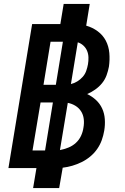

<svg xmlns="http://www.w3.org/2000/svg" viewBox="-20 -858 640 980"><path d="M149 102 166 0H23L144 -735H288L305 -838H438L420 -727Q452 -718 478.5 -698.5Q505 -679 520 -650.5Q535 -622 538 -587.5Q541 -553 536 -518Q532 -496 524 -474Q516 -452 501 -433.5Q486 -415 466 -401Q446 -387 425 -378Q450 -366 470 -347.5Q490 -329 501.5 -304Q513 -279 515 -249.5Q517 -220 512 -191Q508 -167 499.5 -143Q491 -119 476 -97.5Q461 -76 440.5 -59Q420 -42 396.5 -30.5Q373 -19 349 -12Q325 -5 300 -2L282 102ZM265 -425 301 -645H238L202 -425ZM342 -429Q359 -433 374.5 -442.5Q390 -452 402 -465.5Q414 -479 420 -496Q426 -513 429 -530Q432 -547 431.5 -565Q431 -583 424.5 -598.5Q418 -614 405.5 -625.5Q393 -637 377 -642ZM146 -90H210L250 -335H187ZM286 -92Q307 -96 328.5 -104.5Q350 -113 367 -128.5Q384 -144 393.5 -164.5Q403 -185 406 -207Q410 -229 407.5 -250.5Q405 -272 394 -289.5Q383 -307 365 -318Q347 -329 326 -333Z"/></svg>

Font: Iosevka Curly XBdExObl
Style: Regular
Weight: 800
Width: 7
Italic angle: -9°
Monospace: yes
Designer: Belleve Invis
Foundry: Belleve Invis
Version: Version 11.1.0; ttfautohint (v1.8.3)